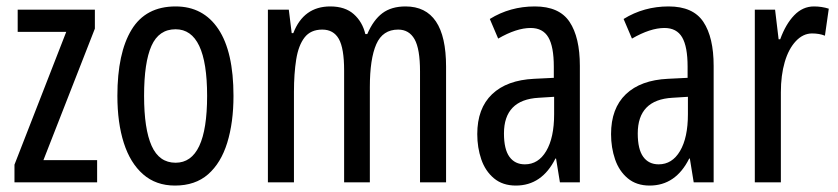

<svg xmlns="http://www.w3.org/2000/svg" viewBox="-20 -567 2606 597"><path d="M282 0H25V-55L186 -468H35V-537H275V-478L115 -69H282Z M706 -269Q706 -186 686.5 -123Q667 -60 627 -25Q587 10 524 10Q465 10 425 -25Q385 -60 365 -122.5Q345 -185 345 -269Q345 -402 389 -474.5Q433 -547 526 -547Q612 -547 659 -476.5Q706 -406 706 -269ZM428 -269Q428 -166 451.5 -113.5Q475 -61 526 -61Q624 -61 624 -269Q624 -476 526 -476Q474 -476 451 -424.5Q428 -373 428 -269Z M1241 -547Q1367 -547 1367 -360V0H1286V-345Q1286 -415 1269 -445Q1252 -475 1218 -475Q1170 -475 1150 -429.5Q1130 -384 1130 -296V0H1050V-348Q1050 -417 1033.5 -446Q1017 -475 982 -475Q946 -475 927 -450.5Q908 -426 901 -382Q894 -338 894 -281V0H813V-537H878L887 -464H892Q924 -547 1007 -547Q1053 -547 1080 -523Q1107 -499 1116 -461H1122Q1141 -505 1169 -526Q1197 -547 1241 -547Z M1643 -547Q1719 -547 1751 -499Q1783 -451 1783 -362V0H1721L1709 -74H1707Q1665 10 1584 10Q1543 10 1516 -12.5Q1489 -35 1476.5 -71.5Q1464 -108 1464 -150Q1464 -230 1510 -274Q1556 -318 1641 -322L1702 -325V-360Q1702 -422 1685 -451Q1668 -480 1630 -480Q1586 -480 1529 -447L1503 -508Q1566 -547 1643 -547ZM1655 -263Q1547 -257 1547 -152Q1547 -103 1564 -79.5Q1581 -56 1612 -56Q1654 -56 1678.5 -97.5Q1703 -139 1703 -212V-266Z M2059 -547Q2135 -547 2167 -499Q2199 -451 2199 -362V0H2137L2125 -74H2123Q2081 10 2000 10Q1959 10 1932 -12.5Q1905 -35 1892.5 -71.5Q1880 -108 1880 -150Q1880 -230 1926 -274Q1972 -318 2057 -322L2118 -325V-360Q2118 -422 2101 -451Q2084 -480 2046 -480Q2002 -480 1945 -447L1919 -508Q1982 -547 2059 -547ZM2071 -263Q1963 -257 1963 -152Q1963 -103 1980 -79.5Q1997 -56 2028 -56Q2070 -56 2094.5 -97.5Q2119 -139 2119 -212V-266Z M2511 -547Q2535 -547 2557 -540L2545 -456Q2528 -463 2505 -463Q2477 -463 2454.5 -439Q2432 -415 2420 -374Q2408 -333 2408 -280V0H2327V-537H2390L2401 -445H2406Q2423 -492 2449.5 -519.5Q2476 -547 2511 -547Z"/></svg>

Font: Noto Sans Malayalam ExtraCondensed
Style: Regular
Weight: 400
Width: 2
Designer: Jelle Bosma - Monotype Design Team
Foundry: Monotype Imaging Inc.
Version: Version 2.104; ttfautohint (v1.8.4.7-5d5b)